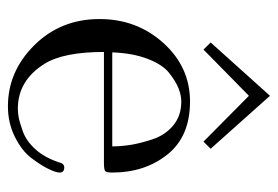

<svg xmlns="http://www.w3.org/2000/svg" viewBox="-128 -561 700 484"><g transform="rotate(90 222.0 -319.0)"><path d="M87 -500 221 -649H222L355 -500L337 -482L222 -596H221L105 -482ZM28 -220Q28 -314 88.5 -381Q149 -448 236 -448Q324 -448 369.5 -391Q415 -334 415 -252Q415 -237 411 -234Q407 -231 390 -231H111Q111 -129 141 -81Q183 -14 254 -14Q264 -14 275.5 -16Q287 -18 311 -26.5Q335 -35 356 -58Q377 -81 389 -117Q392 -131 402 -131Q415 -131 415 -119Q415 -110 405.5 -90.5Q396 -71 378 -47.5Q360 -24 325 -6.5Q290 11 248 11Q160 11 94 -55.5Q28 -122 28 -220ZM112 -252H349Q349 -273 345.5 -296.5Q342 -320 331.5 -352.5Q321 -385 296.5 -405.5Q272 -426 236 -426Q220 -426 202.5 -419Q185 -412 164 -395.5Q143 -379 128.5 -341.5Q114 -304 112 -252Z"/></g></svg>

Font: CMU Serif
Style: Roman
Weight: 500
Version: Version 0.7.0